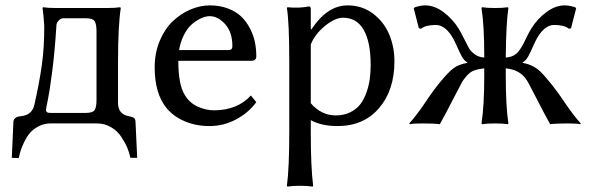

<svg xmlns="http://www.w3.org/2000/svg" viewBox="-20 -459 2190 714"><path d="M150.9 -50.8Q150.9 -45.4 153.8 -42.7Q156.7 -40 160.2 -39.6Q163.6 -39.1 169.9 -39.1H298.8Q324.7 -39.1 331.8 -49.6Q338.9 -60.1 338.9 -87.9V-341.8Q338.9 -370.1 331.8 -380.6Q324.7 -391.1 298.8 -391.1H217.8Q207.5 -391.1 200.7 -385Q193.8 -378.9 191.9 -373.8Q189.9 -368.7 189.9 -365.2Q183.6 -264.6 173.8 -190.4Q164.1 -116.2 157.5 -85.2Q150.9 -54.2 150.9 -50.8ZM144.5 -364.3Q142.1 -402.8 138.2 -429.2L140.1 -432.1Q158.2 -429.2 188 -429.2H378.9Q408.2 -429.2 426.8 -432.1L429.2 -429.2Q418.9 -362.8 418.9 -229V-76.2Q418.9 -34.2 459 -26.9Q472.7 -24.4 478.3 -20.3Q483.9 -16.1 483.9 -5.9L490.2 127.9H464.8Q461.4 109.9 453.4 90.6Q445.3 71.3 430.9 49.6Q416.5 27.8 392.8 13.9Q369.1 0 339.8 0H168Q144 0 124.3 10.3Q104.5 20.5 92.3 34.4Q80.1 48.3 70.6 67.9Q61 87.4 56.9 101.1Q52.7 114.7 49.8 128.9L23.9 127.9L29.8 -4.9Q30.3 -13.2 34.9 -18.1Q39.6 -22.9 44.4 -24.4Q49.3 -25.9 58.1 -26.9Q99.6 -31.2 107.9 -69.8Q126 -149.4 135.5 -216.6Q145 -283.7 144.5 -364.3Z M646 -272.9H830.1Q844.2 -272.9 844.2 -287.1Q844.2 -339.4 817.4 -369.1Q790.5 -398.9 759.8 -398.9Q751.5 -398.9 740.7 -396Q730 -393.1 714.8 -384.3Q699.7 -375.5 686.8 -362.3Q673.8 -349.1 662.4 -325.7Q650.9 -302.2 646 -272.9ZM913.1 -104 933.1 -79.1Q903.8 -39.1 857.4 -14.6Q811 9.8 758.8 9.8Q708.5 9.8 667.5 -7.8Q626.5 -24.9 600.1 -56.2Q555.2 -109.9 555.2 -209Q555.2 -261.7 573.7 -306.4Q592.3 -351.1 621.8 -379.4Q651.4 -407.7 687.5 -423.3Q723.6 -439 759.8 -439Q797.9 -439 828.4 -427.2Q858.9 -415.5 877.9 -396.7Q897 -377.9 909.9 -352.8Q922.9 -327.6 928 -302.2Q933.1 -276.9 933.1 -250Q933.1 -232.9 915 -232.9H643.1Q643.1 -144.5 667 -106Q685.5 -75.7 715.3 -62.5Q745.6 -48.8 775.9 -48.8Q862.3 -48.8 913.1 -104Z M1135.7 -293.9V-75.2Q1174.8 -29.8 1228.5 -29.8Q1259.3 -29.8 1283 -41.7Q1306.6 -53.7 1320.6 -72.3Q1334.5 -90.8 1343.3 -116.5Q1352.1 -142.1 1355.2 -166.5Q1358.4 -190.9 1358.4 -217.8Q1358.4 -302.7 1332.5 -347.9Q1306.6 -393.1 1255.9 -393.1Q1226.1 -393.1 1189 -363Q1151.9 -333 1135.7 -293.9ZM1135.7 -352.1 1137.7 -349.1Q1196.8 -439 1272.5 -439Q1326.2 -439 1366.7 -408.7Q1407.2 -378.4 1427 -331.8Q1446.8 -285.2 1446.8 -231Q1446.8 -123.5 1389.6 -56.9Q1332.5 9.8 1234.9 9.8Q1175.8 9.8 1135.7 -12.2V32.2Q1135.7 163.6 1144.5 231.9L1142.6 234.9Q1124 231.9 1095.7 231.9Q1067.4 231.9 1048.8 234.9L1046.9 231.9Q1055.7 167.5 1055.7 32.2V-234.9Q1055.7 -373.5 1046.9 -429.2L1048.8 -432.1Q1090.8 -427.7 1129.4 -435.1Q1135.7 -435.1 1135.7 -424.8Z M1676.8 -112.8Q1630.4 -22.5 1615.7 2.9Q1594.2 0 1552.7 0Q1515.6 0 1503.9 2.9L1502 0Q1529.8 -30.8 1562.3 -79.3Q1594.7 -127.9 1620.6 -158.2Q1647.9 -191.4 1667 -205.6Q1686 -219.7 1717.8 -225.1V-227.1Q1706.1 -232.9 1696.8 -250.2Q1687.5 -267.6 1676.3 -293.2Q1665 -318.8 1652.8 -335Q1628.4 -366.2 1600.6 -366.2Q1563 -366.2 1545.9 -352.1L1537.6 -354L1518.6 -428.2L1522.9 -432.1Q1545.4 -439 1561.5 -439Q1595.7 -439 1629.4 -413.8Q1663.1 -388.7 1684.6 -354Q1693.4 -340.3 1704.8 -316.9Q1716.3 -293.5 1723.4 -280.8Q1730.5 -268.1 1745.4 -257.1Q1760.3 -246.1 1780.8 -245.1V-250Q1780.8 -366.2 1770.5 -429.2L1772.9 -432.1Q1791.5 -429.2 1820.8 -429.2Q1850.1 -429.2 1868.7 -432.1L1870.6 -429.2Q1862.3 -376.5 1860.8 -250V-245.1Q1877.4 -246.1 1889.6 -252.4Q1901.9 -258.8 1910.4 -270.5Q1918.9 -282.2 1925.3 -293.9L1939.9 -323.7Q1948.7 -341.8 1956.5 -354Q1978 -388.7 2011.7 -413.8Q2045.4 -439 2079.6 -439Q2096.2 -439 2118.7 -432.1L2122.6 -428.2L2103.5 -354L2095.7 -352.1Q2078.6 -366.2 2040.5 -366.2Q2013.2 -366.2 1988.8 -335Q1976.6 -318.8 1965.3 -293.2Q1954.1 -267.6 1944.8 -250.2Q1935.5 -232.9 1923.8 -227.1V-225.1Q1945.8 -221.2 1962.2 -212.4Q1978.5 -203.6 1990 -192.4Q2001.5 -181.2 2020.5 -158.2Q2046.4 -127.9 2079.1 -79.3Q2111.8 -30.8 2139.6 0L2137.7 2.9Q2126 0 2088.9 0Q2047.4 0 2025.9 2.9Q2011.2 -22.5 1964.8 -112.8Q1942.9 -156.7 1934.1 -168Q1910.2 -199.2 1863.3 -204.6H1860.8V-179.2Q1860.8 -63.5 1870.6 0L1868.7 2.9Q1850.1 0 1820.8 0Q1791.5 0 1772.9 2.9L1770.5 0Q1780.8 -63.5 1780.8 -179.2V-204.6Q1758.8 -202.6 1743.4 -197Q1728 -191.4 1715.8 -177.2Q1703.6 -163.1 1699 -155Q1694.3 -147 1682.1 -123Q1678.2 -115.2 1676.8 -112.8Z"/></svg>

Font: Linux Biolinum G
Style: Regular
Weight: 400
Designer: Philipp H. Poll
Foundry: Philipp H. Poll
Version: Version 1.1.0 ; ttfautohint (v1.6)